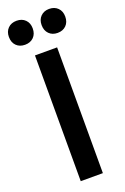

<svg xmlns="http://www.w3.org/2000/svg" viewBox="-199 -1022 698 1076"><g transform="rotate(-20 150.0 -484.0)"><path d="M53 -825Q21 -825 1.5 -844.5Q-18 -864 -18 -897Q-18 -929 1.5 -948.5Q21 -968 53 -968Q85 -968 104.5 -948.5Q124 -929 124 -897Q124 -864 104.5 -844.5Q85 -825 53 -825ZM247 -825Q216 -825 196.5 -844.5Q177 -864 177 -897Q177 -929 196.5 -948.5Q216 -968 247 -968Q279 -968 298.5 -948.5Q318 -929 318 -897Q318 -864 298.5 -844.5Q279 -825 247 -825ZM84 -750H216V0H84Z"/></g></svg>

Font: Unbounded
Style: Regular
Weight: 400
Designer: Luke Prowse, Jean-Baptiste Morizot, Fátima Lázaro, Florian Runge
Foundry: NaN
Version: Version 1.701;gftools[0.9.28.dev5+ged2979d]